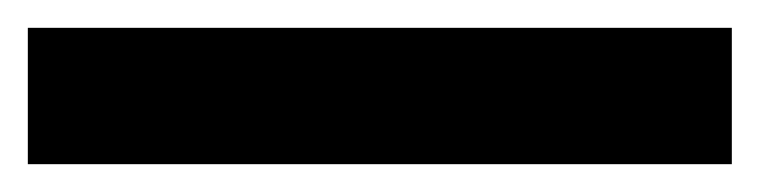

<svg xmlns="http://www.w3.org/2000/svg" viewBox="-23 -878 546 138"><path d="M503 -760H-3V-858H503Z"/></svg>

Font: Noto Sans Gunjala Gondi
Style: Regular
Weight: 400
Designer: Ek Type
Foundry: Ek Type
Version: Version 1.004